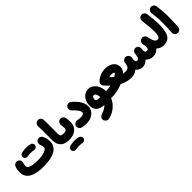

<svg xmlns="http://www.w3.org/2000/svg" viewBox="244 -2064 3772 3772"><g transform="rotate(-45 2130.0 -177.5)"><path d="M9.3 -182.1Q9.3 -217.3 15.1 -253.9Q21 -290.5 37.6 -323.7Q52.7 -354.5 86.2 -365.7Q119.6 -377 150.4 -361.3Q180.7 -346.2 190.4 -316.9Q200.2 -287.6 187.5 -248.5Q183.1 -235.4 180.2 -216.8Q177.2 -198.2 177.2 -182.1Q177.2 -139.2 237.8 -115Q298.3 -90.8 426.8 -90.8Q508.3 -90.8 568.8 -103.5Q629.4 -116.2 662.6 -137.9Q695.8 -159.7 695.8 -187Q695.8 -207.5 688.7 -232.2Q681.6 -256.8 678.7 -264.6Q664.6 -299.3 672.4 -330.6Q680.2 -361.8 710 -378.9Q739.7 -396 773.4 -387Q807.1 -377.9 824.2 -347.7Q843.8 -314 853.8 -272.5Q863.8 -231 863.8 -187Q863.8 -123.5 840.1 -79.1Q816.4 -34.7 777.1 -5.9Q737.8 22.9 689.9 39.8Q642.1 56.6 592.8 64.2Q543.5 71.8 500 74Q456.5 76.2 426.8 76.2Q387.2 76.2 333.3 72.8Q279.3 69.3 222.9 56.4Q166.5 43.5 117.9 15.6Q69.3 -12.2 39.3 -60.1Q9.3 -107.9 9.3 -182.1ZM264.6 -333.5Q257.3 -359.4 270.5 -383.1Q283.7 -406.7 310.5 -415.5Q338.4 -423.8 374.5 -428.2Q410.6 -432.6 446.3 -432.6Q484.4 -432.6 514.9 -427.2Q545.4 -421.9 566.4 -413.1Q593.3 -397.9 600.3 -368.7Q607.4 -339.4 590.3 -314.9Q576.7 -295.4 557.4 -289.3Q538.1 -283.2 517.1 -287.6Q502.9 -290.5 483.2 -292.7Q463.4 -294.9 446.3 -294.9Q413.6 -294.9 388.2 -293Q362.8 -291 347.2 -287.1Q321.3 -280.3 296.9 -293.9Q272.5 -307.6 264.6 -333.5Z M906.7 -182.6Q906.7 -248.5 907.7 -306.4Q908.7 -364.3 908.7 -426Q908.7 -487.8 905.3 -564Q904.3 -598.6 927.7 -624.3Q951.2 -649.9 985.4 -651.4Q1019.5 -652.8 1045.4 -629.2Q1071.3 -605.5 1072.8 -570.8Q1076.2 -496.1 1076.2 -433.8Q1076.2 -371.6 1075 -312Q1073.7 -252.4 1073.7 -185.1Q1073.7 -141.1 1091.1 -123.3Q1108.4 -105.5 1149.9 -105.5H1150.4Q1185.1 -105.5 1209.2 -81.1Q1233.4 -56.6 1233.4 -22Q1233.4 12.2 1209.2 36.9Q1185.1 61.5 1150.4 61.5H1149.9Q1076.7 61.5 1022 37.1Q967.3 12.7 937 -41Q906.7 -94.7 906.7 -182.6Z M1066.9 -22Q1066.9 -56.6 1091.6 -81.1Q1116.2 -105.5 1150.4 -105.5Q1205.6 -105.5 1226.6 -120.1Q1247.6 -134.8 1247.6 -177.2Q1247.6 -193.8 1245.8 -215.3Q1244.1 -236.8 1240.7 -263.7Q1236.8 -297.9 1257.8 -325.4Q1278.8 -353 1313 -357.4Q1347.2 -361.8 1374.3 -340.8Q1401.4 -319.8 1406.7 -285.6Q1417 -220.2 1417 -176.3Q1417 -65.9 1348.4 -2.2Q1279.8 61.5 1150.4 61.5Q1116.2 61.5 1091.6 36.9Q1066.9 12.2 1066.9 -22ZM1033.2 241.2Q1025.9 215.3 1039.1 191.7Q1052.2 168 1079.1 159.2Q1106.9 150.9 1143.1 146.5Q1179.2 142.1 1214.8 142.1Q1252.9 142.1 1283.4 147.5Q1314 152.8 1335 161.6Q1361.8 176.8 1368.9 206.1Q1376 235.4 1358.9 259.8Q1345.2 279.3 1325.9 285.4Q1306.6 291.5 1285.6 287.1Q1271.5 284.2 1251.7 282Q1231.9 279.8 1214.8 279.8Q1182.1 279.8 1156.7 281.7Q1131.3 283.7 1115.7 287.6Q1089.8 294.4 1065.4 280.8Q1041 267.1 1033.2 241.2Z M1434.6 -37.6Q1441.9 -70.8 1471.9 -89.6Q1502 -108.4 1534.7 -101.1Q1556.2 -96.7 1582 -94Q1607.9 -91.3 1626 -91.3Q1667 -91.3 1690.4 -105.5Q1713.9 -119.6 1713.9 -145Q1713.9 -170.9 1683.1 -216.3Q1652.3 -261.7 1594.2 -313.5Q1568.8 -336.4 1566.9 -371.6Q1564.9 -406.7 1587.4 -432.1Q1610.4 -458 1645.5 -460.2Q1680.7 -462.4 1706.1 -439.5Q1800.3 -355.5 1841.1 -285.2Q1881.8 -214.8 1881.8 -147.9Q1881.8 -82 1848.1 -31.7Q1814.5 18.6 1754.4 47.1Q1694.3 75.7 1614.3 75.7Q1587.9 75.7 1559.1 72Q1530.3 68.4 1498.5 62Q1465.8 54.7 1446.8 24.9Q1427.7 -4.9 1434.6 -37.6Z M2121.6 61.5Q2017.1 61.5 1961.7 11Q1906.2 -39.6 1906.2 -136.7Q1906.2 -207 1934.8 -263.2Q1963.4 -319.3 2010.7 -351.8Q2058.1 -384.3 2114.7 -384.3Q2177.7 -384.3 2227.1 -347.9Q2276.4 -311.5 2305.7 -248.3Q2335 -185.1 2338.9 -105.5H2354.5Q2389.2 -105.5 2413.3 -81.1Q2437.5 -56.6 2437.5 -22Q2437.5 12.2 2413.3 36.9Q2389.2 61.5 2354.5 61.5H2310.5Q2283.2 128.9 2234.4 182.4Q2185.5 235.8 2123.5 271Q2061.5 306.2 1994.1 318.8Q1960.9 325.2 1931.9 305.2Q1902.8 285.2 1896.5 251.5Q1890.1 217.8 1910.4 190.4Q1930.7 163.1 1963.4 153.8Q2016.6 138.7 2056.4 115Q2096.2 91.3 2123 61.5ZM2120.1 -105.5H2176.8Q2173.8 -134.8 2165.3 -161.4Q2156.7 -188 2143.1 -205.1Q2129.4 -222.2 2110.8 -222.2Q2091.3 -222.2 2076.7 -204.1Q2062 -186 2062 -152.3Q2062 -125.5 2076.4 -115.5Q2090.8 -105.5 2120.1 -105.5Z M2271 -22Q2271 -56.6 2295.7 -81.1Q2320.3 -105.5 2354.5 -105.5Q2383.3 -105.5 2413.8 -109.9Q2444.3 -114.3 2474.6 -121.6Q2449.7 -145 2425.5 -170.2Q2401.4 -195.3 2377.9 -222.7Q2366.2 -235.8 2361.8 -252.7Q2357.4 -269.5 2360.4 -286.1Q2362.8 -306.2 2374 -322.3Q2381.3 -332.5 2390.6 -340.3Q2432.6 -380.9 2496.8 -407Q2561 -433.1 2649.4 -433.1Q2687 -433.1 2726.8 -421.9Q2766.6 -410.6 2800.5 -387.5Q2834.5 -364.3 2855.2 -328.1Q2876 -292 2876 -241.7Q2876 -204.6 2859.6 -171.6Q2843.3 -138.7 2814.9 -109.9Q2847.2 -105.5 2888.2 -105.5H2888.7Q2923.3 -105.5 2947.5 -81.1Q2971.7 -56.6 2971.7 -22Q2971.7 12.2 2947.5 36.9Q2923.3 61.5 2888.7 61.5H2888.2Q2819.8 61.5 2758.1 45.2Q2696.3 28.8 2640.1 -1Q2565.4 29.8 2488.3 45.7Q2411.1 61.5 2354.5 61.5Q2320.3 61.5 2295.7 36.9Q2271 12.2 2271 -22ZM2642.6 -265.1Q2608.9 -265.1 2576.2 -254.4Q2614.7 -214.4 2647 -188Q2674.8 -203.6 2691.7 -217.8Q2708.5 -231.9 2708.5 -240.7Q2708.5 -252.9 2689.2 -259Q2669.9 -265.1 2642.6 -265.1Z M2805.2 -22Q2805.2 -56.6 2829.8 -81.1Q2854.5 -105.5 2888.7 -105.5Q2972.2 -105.5 2990.2 -200.7Q2992.2 -215.3 2995.1 -237.8Q3000.5 -272 3028.3 -293Q3056.2 -314 3090.3 -308.6Q3124.5 -303.7 3145.5 -275.4Q3166.5 -247.1 3161.1 -213.4Q3156.7 -184.6 3155.5 -172.4Q3154.3 -160.2 3154.3 -154.3Q3154.3 -95.7 3196.8 -95.7Q3220.7 -95.7 3235.6 -116.7Q3250.5 -137.7 3258.8 -196.3Q3259.8 -211.4 3262.7 -231Q3267.1 -262.2 3292.5 -281.7Q3293 -282.2 3293.5 -282.2Q3293.5 -282.2 3293.9 -282.7Q3316.9 -299.8 3344.7 -298.8Q3344.7 -298.8 3344.7 -298.8Q3345.2 -298.8 3346.2 -298.3Q3349.6 -298.3 3353 -297.9Q3384.8 -293 3404.8 -266.8Q3424.8 -240.7 3419.9 -208.5Q3418.9 -197.3 3417 -185.5Q3416 -174.8 3416 -165Q3416 -135.3 3426 -116Q3436 -96.7 3465.3 -96.7Q3486.8 -96.7 3500 -111.6Q3513.2 -126.5 3513.2 -155.3Q3513.2 -177.2 3510 -199Q3506.8 -220.7 3501.5 -244.6Q3493.2 -275.4 3510.3 -304.2Q3528.8 -336.4 3564.5 -344.7Q3597.7 -353.5 3627.9 -334.5Q3658.2 -315.4 3664.6 -282.2L3665.5 -278.3Q3669.9 -258.3 3672.9 -244.6Q3686.5 -185.5 3701.4 -155.8Q3716.3 -126 3734.1 -115.7Q3752 -105.5 3775.4 -105.5H3775.9Q3810.5 -105.5 3834.7 -81.1Q3858.9 -56.6 3858.9 -22Q3858.9 12.2 3834.7 36.9Q3810.5 61.5 3775.9 61.5H3775.4Q3731.9 61.5 3695.1 45.7Q3658.2 29.8 3627.4 0.5Q3600.1 33.7 3561.5 52Q3522.9 70.3 3476.6 70.3Q3430.7 70.3 3391.8 53.5Q3353 36.6 3324.2 5.9Q3293.5 37.1 3257.3 54.2Q3221.2 71.3 3183.1 71.3Q3140.6 71.3 3105 53Q3069.3 34.7 3043.5 3.4Q3010.3 30.3 2970.9 45.9Q2931.6 61.5 2888.7 61.5Q2854.5 61.5 2829.8 36.9Q2805.2 12.2 2805.2 -22Z M3692.4 -22Q3692.4 -56.6 3717 -81.1Q3741.7 -105.5 3775.9 -105.5Q3807.6 -105.5 3823.7 -144.3Q3839.8 -183.1 3839.8 -268.6Q3839.8 -295.9 3837.2 -334.5Q3834.5 -373 3828.6 -432.4Q3822.8 -491.7 3812.5 -580.1Q3808.6 -614.3 3829.3 -642.1Q3850.1 -669.9 3884.3 -674.3Q3918.5 -678.7 3946.3 -657.7Q3974.1 -636.7 3978.5 -602.5Q3991.7 -500.5 3997.6 -429Q4003.4 -357.4 4003.4 -299.3Q4003.4 -168.5 3980.5 -89.1Q3957.5 -9.8 3907.5 25.9Q3857.4 61.5 3775.9 61.5Q3741.7 61.5 3717 36.9Q3692.4 12.2 3692.4 -22Z M4051.8 -558.1Q4047.4 -592.3 4068.4 -620.1Q4089.4 -647.9 4123.5 -652.3Q4157.7 -656.7 4185.5 -635.7Q4213.4 -614.7 4217.8 -580.6Q4226.6 -514.6 4231.4 -464.8Q4236.3 -415 4238.3 -369.1Q4240.2 -323.2 4240.2 -268.6Q4240.2 -196.3 4237.5 -125Q4234.9 -53.7 4230 6.3Q4227.1 40.5 4200.4 63.2Q4173.8 85.9 4139.2 83Q4105 80.1 4082.5 53.5Q4060.1 26.9 4063 -7.3Q4067.9 -67.9 4070.6 -137.9Q4073.2 -208 4073.2 -277.3Q4073.2 -325.2 4071.5 -364.3Q4069.8 -403.3 4065.2 -448.2Q4060.5 -493.2 4051.8 -558.1Z"/></g></svg>

Font: Mikhak-FD Black
Style: Regular
Weight: 900
Designer: Amin Abedi
Version: Version 3.2